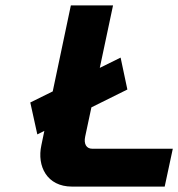

<svg xmlns="http://www.w3.org/2000/svg" viewBox="-20 -690 659 710"><path d="M92 -311 118 -193 144 -206 133 -153C116 -75 154 0 246 0H589L619 -140H321C300 -140 289 -157 295 -185L318 -293L451 -359L426 -477L349 -439L398 -670H242L175 -352Z"/></svg>

Font: LT Wave Mono Black
Style: Italic
Weight: 900
Designer: Daniel Lyons
Version: Version 2.5 (Glyphs App)